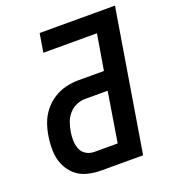

<svg xmlns="http://www.w3.org/2000/svg" viewBox="-134 -837 844 939"><g transform="rotate(-20 288.0 -367.5)"><path d="M232 0H450L571 -735H179L163 -638H442L411 -453H278Q245 -453 212 -445Q179 -437 149 -418Q119 -399 97 -371Q75 -343 63.5 -311Q52 -279 47 -246Q41 -209 42 -171Q43 -133 57 -100Q71 -67 97 -43Q123 -19 158.5 -9.5Q194 0 232 0ZM232 -97Q209 -97 189.5 -108.5Q170 -120 162 -141Q154 -162 153.5 -185Q153 -208 157 -231Q161 -254 169 -276.5Q177 -299 193.5 -318Q210 -337 232.5 -346.5Q255 -356 278 -356H395L353 -97Z"/></g></svg>

Font: Iosevka Sparkle Semibold
Style: Italic
Weight: 600
Italic angle: -9°
Designer: Belleve Invis
Foundry: Belleve Invis
Version: Version 4.5.0; ttfautohint (v1.8.3)